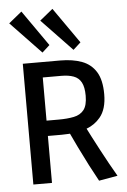

<svg xmlns="http://www.w3.org/2000/svg" viewBox="-60 -939 658 993"><g transform="rotate(-5 269.0 -443.0)"><path d="M413.6 9.8Q394.5 -24.4 369.1 -73.2Q343.8 -122.1 318.8 -173.8Q300.3 -211.9 284.7 -245.6Q282.7 -245.1 280.8 -245.1Q259.3 -243.7 241.7 -243.7H169.9V0H73.2V-627H267.6Q332 -627 379.4 -609.4Q426.8 -591.8 452.9 -549.8Q479 -507.8 479 -433.6Q479 -356 443.8 -314Q415.5 -279.8 372.6 -263.7Q382.8 -243.2 394.5 -220.7Q413.1 -185.1 432.9 -147.5Q452.6 -109.9 472.7 -74Q492.7 -38.1 510.7 -7.3ZM169.9 -323.2H232.9Q278.3 -323.2 312 -330.1Q345.7 -336.9 364.3 -360.6Q382.8 -384.3 382.8 -434.1Q382.8 -479 369.4 -503.7Q356 -528.3 329.8 -537.8Q303.7 -547.4 266.6 -547.4H169.9ZM340.8 -675.8 182.6 -841.3 250.5 -896.5 379.9 -711.4ZM179.7 -675.8 21.5 -841.3 89.4 -896.5 218.8 -711.4Z"/></g></svg>

Font: Anaheim SemiBold
Style: Regular
Weight: 600
Version: Version 2.001